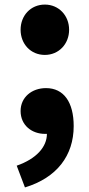

<svg xmlns="http://www.w3.org/2000/svg" viewBox="-20 -592 391 839"><path d="M176 -352C237 -352 282 -400 282 -462C282 -524 237 -572 176 -572C114 -572 70 -524 70 -462C70 -400 114 -352 176 -352ZM89 227C228 185 302 88 302 -41C302 -145 259 -207 181 -207C119 -207 70 -167 70 -107C70 -43 121 -7 176 -7H185C185 50 139 102 53 132Z"/></svg>

Font: Noto Sans CJK HK Black
Style: Regular
Weight: 900
Designer: Ryoko NISHIZUKA 西塚涼子 (kana, bopomofo & ideographs); Paul D. Hunt (Latin, Greek & Cyrillic); Sandoll Communications 산돌커뮤니
Foundry: Adobe
Version: Version 2.004;hotconv 1.0.118;makeotfexe 2.5.65603